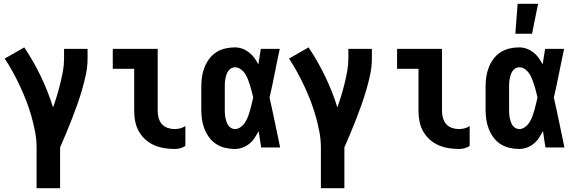

<svg xmlns="http://www.w3.org/2000/svg" viewBox="-20 -778 3040 1013"><path d="M297 215H173V0Q173 -42 165 -83.5Q157 -125 145.5 -165.5Q134 -206 119 -245Q104 -284 86 -322.5Q68 -361 48 -397.5Q28 -434 5 -469L108 -528Q157 -455 195.5 -375Q234 -295 260 -211Q271 -242 280.5 -273.5Q290 -305 298 -337.5Q306 -370 312 -402.5Q318 -435 318 -468V-520H442V-468Q442 -427 433.5 -386.5Q425 -346 413.5 -306.5Q402 -267 388.5 -228.5Q375 -190 360 -151.5Q345 -113 329 -75Q313 -37 297 0Z M902 8Q874 8 846.5 3.5Q819 -1 793.5 -12Q768 -23 747 -42Q726 -61 712.5 -85Q699 -109 693.5 -136.5Q688 -164 688 -192V-415H575V-520H812V-192Q812 -174 817 -155.5Q822 -137 834.5 -123Q847 -109 865 -103Q883 -97 902 -97Q917 -97 931.5 -101Q946 -105 958 -113V-8Q946 0 931.5 4Q917 8 902 8Z M1219 8Q1193 8 1167.5 2Q1142 -4 1120.5 -18Q1099 -32 1083.5 -53Q1068 -74 1058.5 -98.5Q1049 -123 1045.5 -148.5Q1042 -174 1042 -200V-320Q1042 -346 1045.5 -371.5Q1049 -397 1058.5 -421.5Q1068 -446 1083.5 -467Q1099 -488 1120.5 -502Q1142 -516 1167.5 -522Q1193 -528 1219 -528Q1240 -528 1259 -521Q1278 -514 1294 -501.5Q1310 -489 1322 -472.5Q1334 -456 1343 -438Q1346 -459 1349.5 -479.5Q1353 -500 1356 -520H1456Q1442 -456 1429.5 -391.5Q1417 -327 1402 -263Q1417 -198 1430.5 -132Q1444 -66 1458 0H1358Q1354 -22 1351 -43.5Q1348 -65 1345 -86Q1335 -68 1323.5 -50.5Q1312 -33 1296 -20Q1280 -7 1260 0.5Q1240 8 1219 8ZM1219 -97Q1236 -97 1250.5 -108Q1265 -119 1274 -133.5Q1283 -148 1289 -164Q1295 -180 1299.5 -196.5Q1304 -213 1308 -230Q1312 -247 1316 -263Q1312 -280 1308 -296Q1304 -312 1299 -328Q1294 -344 1288 -359.5Q1282 -375 1273 -389Q1264 -403 1250 -413Q1236 -423 1219 -423Q1209 -423 1199.5 -417.5Q1190 -412 1184 -403Q1178 -394 1174.5 -383.5Q1171 -373 1169 -362.5Q1167 -352 1166.5 -341.5Q1166 -331 1166 -320V-200Q1166 -189 1166.5 -178.5Q1167 -168 1169 -157.5Q1171 -147 1174.5 -136.5Q1178 -126 1184 -117Q1190 -108 1199.5 -102.5Q1209 -97 1219 -97Z M1797 215H1673V0Q1673 -42 1665 -83.5Q1657 -125 1645.5 -165.5Q1634 -206 1619 -245Q1604 -284 1586 -322.5Q1568 -361 1548 -397.5Q1528 -434 1505 -469L1608 -528Q1657 -455 1695.5 -375Q1734 -295 1760 -211Q1771 -242 1780.5 -273.5Q1790 -305 1798 -337.5Q1806 -370 1812 -402.5Q1818 -435 1818 -468V-520H1942V-468Q1942 -427 1933.5 -386.5Q1925 -346 1913.5 -306.5Q1902 -267 1888.5 -228.5Q1875 -190 1860 -151.5Q1845 -113 1829 -75Q1813 -37 1797 0Z M2402 8Q2374 8 2346.5 3.5Q2319 -1 2293.5 -12Q2268 -23 2247 -42Q2226 -61 2212.5 -85Q2199 -109 2193.5 -136.5Q2188 -164 2188 -192V-415H2075V-520H2312V-192Q2312 -174 2317 -155.5Q2322 -137 2334.5 -123Q2347 -109 2365 -103Q2383 -97 2402 -97Q2417 -97 2431.5 -101Q2446 -105 2458 -113V-8Q2446 0 2431.5 4Q2417 8 2402 8Z M2719 8Q2693 8 2667.5 2Q2642 -4 2620.5 -18Q2599 -32 2583.5 -53Q2568 -74 2558.5 -98.5Q2549 -123 2545.5 -148.5Q2542 -174 2542 -200V-320Q2542 -346 2545.5 -371.5Q2549 -397 2558.5 -421.5Q2568 -446 2583.5 -467Q2599 -488 2620.5 -502Q2642 -516 2667.5 -522Q2693 -528 2719 -528Q2740 -528 2759 -521Q2778 -514 2794 -501.5Q2810 -489 2822 -472.5Q2834 -456 2843 -438Q2846 -459 2849.5 -479.5Q2853 -500 2856 -520H2956Q2942 -456 2929.5 -391.5Q2917 -327 2902 -263Q2917 -198 2930.5 -132Q2944 -66 2958 0H2858Q2854 -22 2851 -43.5Q2848 -65 2845 -86Q2835 -68 2823.5 -50.5Q2812 -33 2796 -20Q2780 -7 2760 0.5Q2740 8 2719 8ZM2719 -97Q2736 -97 2750.5 -108Q2765 -119 2774 -133.5Q2783 -148 2789 -164Q2795 -180 2799.5 -196.5Q2804 -213 2808 -230Q2812 -247 2816 -263Q2812 -280 2808 -296Q2804 -312 2799 -328Q2794 -344 2788 -359.5Q2782 -375 2773 -389Q2764 -403 2750 -413Q2736 -423 2719 -423Q2709 -423 2699.5 -417.5Q2690 -412 2684 -403Q2678 -394 2674.5 -383.5Q2671 -373 2669 -362.5Q2667 -352 2666.5 -341.5Q2666 -331 2666 -320V-200Q2666 -189 2666.5 -178.5Q2667 -168 2669 -157.5Q2671 -147 2674.5 -136.5Q2678 -126 2684 -117Q2690 -108 2699.5 -102.5Q2709 -97 2719 -97ZM2699 -600 2711 -758H2819L2787 -600Z"/></svg>

Font: Iosevka Extrabold
Style: Regular
Weight: 800
Monospace: yes
Designer: Belleve Invis
Foundry: Belleve Invis
Version: Version 32.5.0; ttfautohint (v1.8.4)